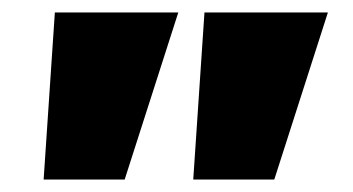

<svg xmlns="http://www.w3.org/2000/svg" viewBox="-20 -720 566 308"><path d="M290 -432 308 -700H506L420 -432ZM50 -432 68 -700H266L180 -432Z"/></svg>

Font: Lexend Deca Black
Style: Regular
Weight: 900
Designer: Bonnie Shaver-Troup, Thomas Jockin
Foundry: Lexend
Version: Version 1.007